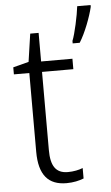

<svg xmlns="http://www.w3.org/2000/svg" viewBox="-55 -797 486 843"><g transform="rotate(-5 188.5 -375.0)"><path d="M377 -752V-760H318C314 -722 296 -638 284 -610V-599H315C341 -640 367 -709 377 -752ZM214 -38C160 -38 139 -73 139 -141V-486H277V-532H139V-658H102L84 -535L15 -517V-486H83V-139C83 -36 124 10 204 10C234 10 260 4 280 -4V-50C263 -43 239 -38 214 -38Z"/></g></svg>

Font: Noto Sans Armenian SemiCondensed Light
Style: Regular
Weight: 300
Width: 4
Designer: Monotype Design Team
Foundry: Monotype Imaging Inc.
Version: Version 2.008